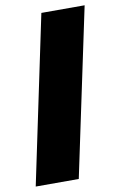

<svg xmlns="http://www.w3.org/2000/svg" viewBox="-85 -791 522 839"><g transform="rotate(-10 176.0 -371.5)"><path d="M4 0 160 -743H352L195 0Z"/></g></svg>

Font: Saira Thin ExtraBold
Style: Italic
Weight: 800
Italic angle: -12°
Version: Version 1.101